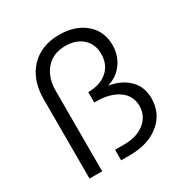

<svg xmlns="http://www.w3.org/2000/svg" viewBox="-170 -886 990 1025"><g transform="rotate(-30 324.5 -373.0)"><path d="M90 0V-490Q90 -607 155.5 -676.5Q221 -746 332 -746Q431 -746 492 -694Q553 -642 553 -556Q553 -493 518 -445Q483 -397 424 -380Q501 -367 546 -322Q591 -277 591 -206Q591 -114 522 -57Q453 0 338 0H285V-65H343Q420 -65 467.5 -103.5Q515 -142 515 -203Q515 -266 463.5 -302.5Q412 -339 325 -339H315V-403Q389 -403 433 -441.5Q477 -480 477 -545Q477 -606 437 -642Q397 -678 331 -678Q256 -678 212 -628Q168 -578 168 -495V0Z"/></g></svg>

Font: Trueno
Style: Lt
Weight: 300
Designer: Julieta Ulanovsky
Foundry: Julieta Ulanovsky
Version: Version 3.001b